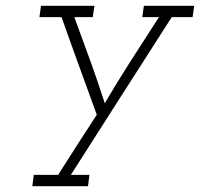

<svg xmlns="http://www.w3.org/2000/svg" viewBox="-20 -395 693 665"><path d="M96.9 210.6 92 250H284.8L289.7 210.6H225.5Q313.3 73.1 399.8 -62.5Q486.4 -198.1 574.8 -335.6H647L652.6 -375H478.3L472.8 -335.6H530.6Q482 -260.5 433.6 -185.2Q385.3 -109.9 342.8 -37.5Q319 -112.3 292 -186.4Q264.9 -260.5 237.4 -335.6H301.3L306.9 -375H122L116.5 -335.6H193.2Q223.2 -250.2 253.9 -166.3Q284.5 -82.3 315.2 2.4Q281.7 53.6 248.1 106Q214.5 158.4 181.4 210.6Z"/></svg>

Font: Josefin Slab Thin
Style: Italic
Weight: 100
Italic angle: -12°
Designer: Santiago Orozco
Foundry: Typemade
Version: Version 2.000